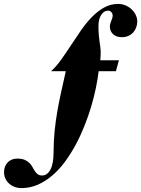

<svg xmlns="http://www.w3.org/2000/svg" viewBox="-62 -750 717 976"><path d="M439.5 -388.2Q435.1 -349.6 425.5 -303.2Q416 -256.8 401.4 -207.8Q386.7 -158.7 366.9 -109.1Q347.2 -59.6 322.3 -13.4Q297.4 32.7 267.8 72.8Q238.3 112.8 203.6 142.3Q168.9 171.9 129.9 189Q90.8 206.1 46.9 206.1Q28.8 206.1 12.7 200.2Q-3.4 194.3 -15.4 183.6Q-27.3 172.9 -34.4 158Q-41.5 143.1 -41.5 125Q-41.5 110.8 -36.9 98.1Q-32.2 85.4 -23.7 76.2Q-15.1 66.9 -2.7 61.5Q9.8 56.2 25.4 56.2Q48.8 56.2 63.5 62.5Q78.1 68.8 87.6 78.4Q97.2 87.9 103 99.1Q108.9 110.4 115.2 119.9Q121.6 129.4 129.9 135.7Q138.2 142.1 152.3 142.1Q178.2 142.1 194.3 112.1Q210.4 82 210.4 22.9Q210.4 -32.7 215.6 -83.3Q220.7 -133.8 229.2 -183.1Q237.8 -232.4 249 -282.5Q260.3 -332.5 272.5 -388.2H197.8Q224.1 -412.1 248.8 -446.5Q273.4 -481 298.1 -518.8Q322.8 -556.6 348.9 -594.5Q375 -632.3 404.1 -662.4Q433.1 -692.4 466.3 -711.2Q499.5 -730 538.6 -730Q558.1 -730 575.7 -722.7Q593.3 -715.3 606.7 -702.9Q620.1 -690.4 627.9 -674.3Q635.7 -658.2 635.7 -641.1Q635.7 -624.5 630.1 -609.9Q624.5 -595.2 614.3 -584.2Q604 -573.2 589.6 -567.1Q575.2 -561 557.6 -561Q528.8 -561 512.7 -576.4Q496.6 -591.8 496.6 -613.8Q496.6 -623 498.8 -630.4Q501 -637.7 503.7 -644.3Q506.3 -650.9 508.5 -657.2Q510.7 -663.6 510.7 -670.9Q510.7 -680.7 504.2 -688.2Q497.6 -695.8 486.3 -695.8Q466.8 -695.8 452.6 -674.6Q438.5 -653.3 438.5 -617.2Q438.5 -592.3 440.2 -572.8Q441.9 -553.2 444.1 -538.1Q446.3 -522.9 448 -511.5Q449.7 -500 449.7 -491.2Q449.7 -479 449.5 -466.8Q449.2 -454.6 447.8 -443.8H542.5L527.3 -388.2Z"/></svg>

Font: XB Zar
Style: Bold Italic
Weight: 700
Italic angle: -12°
Designer: Behnam
Foundry: Irmug
Version: Version 8.005 2009